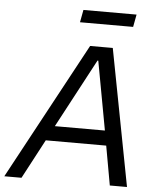

<svg xmlns="http://www.w3.org/2000/svg" viewBox="-101 -930 795 979"><g transform="rotate(5 297.0 -440.0)"><path d="M336 -700H452L586 0H498L457 -229L454 -248L384 -629H380L176 -246L168 -230L46 0H-42ZM147 -277H493L507 -201H107ZM286 -880H558L546 -816H274Z"/></g></svg>

Font: Fixel Italic Variable 20240409 Display Thin
Style: Italic
Weight: 100
Italic angle: -10°
Designer: AlfaBravo + MacPaw
Foundry: Kyrylo Tkachov, Marchela Mozhyna, Serhii Makarenko, Maria Weinstein, Zakhar Kryvoshyya
Version: Version 1.211;Glyphs 3.2 (3225)